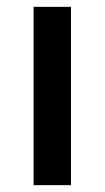

<svg xmlns="http://www.w3.org/2000/svg" viewBox="-20 -540 305 560"><path d="M187 0H78V-520H187Z"/></svg>

Font: IBM Plex Sans Medm
Style: Regular
Weight: 500
Designer: Mike Abbink, Paul van der Laan, Pieter van Rosmalen
Foundry: Bold Monday
Version: Version 3.005